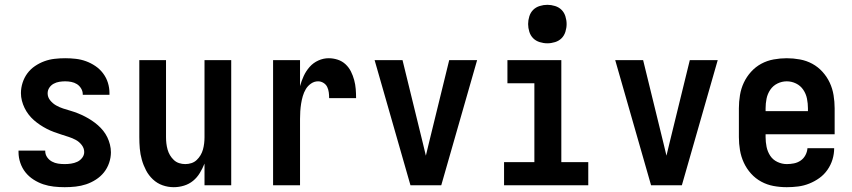

<svg xmlns="http://www.w3.org/2000/svg" viewBox="-20 -770 3540 798"><path d="M249 8Q226 8 203.5 5.5Q181 3 160 -4Q139 -11 119.5 -23.5Q100 -36 86 -53.5Q72 -71 64.5 -93Q57 -115 57 -137V-144H168V-142Q168 -128 176 -116.5Q184 -105 196 -98.5Q208 -92 221.5 -90Q235 -88 249 -88Q262 -88 275.5 -90Q289 -92 301 -97.5Q313 -103 321.5 -114Q330 -125 330 -138Q330 -154 319.5 -167.5Q309 -181 295 -188.5Q281 -196 265.5 -201Q250 -206 234.5 -211Q219 -216 204 -221.5Q189 -227 174.5 -234.5Q160 -242 146.5 -251Q133 -260 121 -270.5Q109 -281 99 -294Q89 -307 82 -321.5Q75 -336 71 -351.5Q67 -367 67 -383Q67 -405 74 -426.5Q81 -448 94 -465.5Q107 -483 125.5 -495.5Q144 -508 164.5 -515.5Q185 -523 207 -525.5Q229 -528 251 -528Q273 -528 295 -525.5Q317 -523 337.5 -515.5Q358 -508 376.5 -495.5Q395 -483 408.5 -465Q422 -447 428.5 -426Q435 -405 435 -383V-376H324V-378Q324 -391 317 -402.5Q310 -414 299.5 -420.5Q289 -427 276.5 -429.5Q264 -432 251 -432Q239 -432 226.5 -430Q214 -428 203 -422Q192 -416 185 -405.5Q178 -395 178 -382Q178 -366 188.5 -353Q199 -340 213 -332Q227 -324 242.5 -319Q258 -314 273.5 -309.5Q289 -305 304 -299Q319 -293 333.5 -285.5Q348 -278 361.5 -269Q375 -260 387 -249.5Q399 -239 409 -226.5Q419 -214 426 -199.5Q433 -185 437 -169Q441 -153 441 -137Q441 -115 433.5 -93Q426 -71 412 -53.5Q398 -36 378.5 -23.5Q359 -11 338 -4Q317 3 294.5 5.5Q272 8 249 8Z M702 8Q678 8 655.5 0Q633 -8 615.5 -24.5Q598 -41 587 -62Q576 -83 569.5 -106Q563 -129 561 -152.5Q559 -176 559 -200V-520H670V-200Q670 -187 671.5 -174Q673 -161 676.5 -148.5Q680 -136 686.5 -125Q693 -114 702.5 -105Q712 -96 724.5 -92Q737 -88 750 -88Q763 -88 775.5 -92Q788 -96 797.5 -105Q807 -114 813.5 -125Q820 -136 823.5 -148.5Q827 -161 828.5 -174Q830 -187 830 -200V-520H941V0H830V-90Q822 -70 810.5 -51Q799 -32 782.5 -18.5Q766 -5 745 1.5Q724 8 702 8Z M1115 0V-520H1227V-412Q1233 -434 1242.5 -454.5Q1252 -475 1267 -492Q1282 -509 1303 -518.5Q1324 -528 1346 -528Q1365 -528 1383.5 -522Q1402 -516 1416 -503Q1430 -490 1438.5 -473Q1447 -456 1452 -437.5Q1457 -419 1458.5 -400Q1460 -381 1460 -362H1348Q1348 -374 1346.5 -386Q1345 -398 1340 -408.5Q1335 -419 1324.5 -425.5Q1314 -432 1302 -432Q1286 -432 1272.5 -422.5Q1259 -413 1251 -399.5Q1243 -386 1238.5 -370.5Q1234 -355 1231.5 -339Q1229 -323 1228 -307.5Q1227 -292 1227 -276V0Z M1686 0 1537 -520H1653L1738 -173Q1741 -161 1744 -148Q1747 -135 1750 -123Q1753 -135 1756 -148Q1759 -161 1762 -173L1847 -520H1963L1814 0Z M2075 0V-96H2201V-424H2089V-520H2313V-96H2425V0ZM2255 -590Q2239 -590 2223 -595Q2207 -600 2196 -611Q2185 -622 2180 -638Q2175 -654 2175 -670Q2175 -686 2180 -702Q2185 -718 2196 -729Q2207 -740 2223 -745Q2239 -750 2255 -750Q2271 -750 2287 -745Q2303 -740 2314 -729Q2325 -718 2330 -702Q2335 -686 2335 -670Q2335 -654 2330 -638Q2325 -622 2314 -611Q2303 -600 2287 -595Q2271 -590 2255 -590Z M2686 0 2537 -520H2653L2738 -173Q2741 -161 2744 -148Q2747 -135 2750 -123Q2753 -135 2756 -148Q2759 -161 2762 -173L2847 -520H2963L2814 0Z M3250 8Q3222 8 3195 3Q3168 -2 3144 -15Q3120 -28 3101.5 -48.5Q3083 -69 3071.5 -94Q3060 -119 3055.5 -146Q3051 -173 3051 -200V-320Q3051 -347 3055.5 -374.5Q3060 -402 3071.5 -426.5Q3083 -451 3101.5 -471.5Q3120 -492 3144 -505Q3168 -518 3195.5 -523Q3223 -528 3250 -528Q3277 -528 3304.5 -523Q3332 -518 3356 -505Q3380 -492 3398.5 -471.5Q3417 -451 3428.5 -426.5Q3440 -402 3444.5 -374.5Q3449 -347 3449 -320V-212H3162V-200Q3162 -180 3166 -160Q3170 -140 3181 -123Q3192 -106 3211 -97Q3230 -88 3250 -88Q3265 -88 3280 -91Q3295 -94 3307.5 -102.5Q3320 -111 3327.5 -125Q3335 -139 3336 -154H3447Q3447 -130 3440 -107Q3433 -84 3419 -64Q3405 -44 3385.5 -30Q3366 -16 3343.5 -7Q3321 2 3297.5 5Q3274 8 3250 8ZM3162 -308H3338V-320Q3338 -340 3334 -360Q3330 -380 3318.5 -397Q3307 -414 3288.5 -423Q3270 -432 3250 -432Q3230 -432 3211.5 -423Q3193 -414 3181.5 -397Q3170 -380 3166 -360Q3162 -340 3162 -320Z"/></svg>

Font: Iosevka Fixed
Style: Bold
Weight: 700
Monospace: yes
Designer: Belleve Invis
Foundry: Belleve Invis
Version: Version 32.3.0